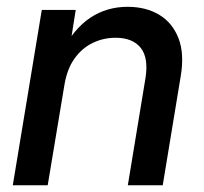

<svg xmlns="http://www.w3.org/2000/svg" viewBox="-20 -552 609 572"><path d="M171.9 -298.8 122.1 0H18.1L104.5 -522.5H205.6L185.1 -393.1L163.1 -396Q199.7 -466.3 248.8 -499Q297.9 -531.7 359.9 -531.7Q415 -531.7 454.6 -507.8Q494.1 -483.9 512 -437.5Q529.8 -391.1 518.1 -323.2L464.8 0H360.8L413.1 -317.4Q423.3 -378.9 399.4 -409.2Q375.5 -439.5 324.2 -439.5Q287.6 -439.5 255.6 -423.8Q223.6 -408.2 201.7 -377.2Q179.7 -346.2 171.9 -298.8Z"/></svg>

Font: Inter 28pt Medium
Style: Italic
Weight: 500
Italic angle: -9.3988°
Designer: Rasmus Andersson
Foundry: rsms
Version: Version 4.001;git-66647c0bb